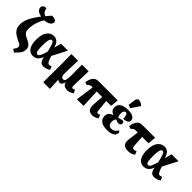

<svg xmlns="http://www.w3.org/2000/svg" viewBox="192 -2134 3664 3664"><g transform="rotate(45 2024.0 -302.5)"><path d="M330 219 271 179Q290 152 303.5 127.5Q317 103 317 81Q317 61 304.5 46.5Q292 32 255 15Q185 -16 135 -49Q85 -82 58.5 -127Q32 -172 31 -240Q30 -331 78.5 -428Q127 -525 213 -634Q135 -649 106 -681.5Q77 -714 77 -750Q77 -780 102 -800.5Q127 -821 172 -816Q176 -793 184.5 -769.5Q193 -746 211.5 -726.5Q230 -707 265 -697Q285 -721 306 -745.5Q327 -770 350 -795Q400 -795 433.5 -780Q467 -765 467 -729Q467 -689 424.5 -659.5Q382 -630 305 -625Q269 -570 246.5 -508.5Q224 -447 214.5 -391.5Q205 -336 205 -298Q205 -254 217 -226.5Q229 -199 254 -180.5Q279 -162 318 -145Q392 -113 424 -79Q456 -45 456 11Q456 50 443 81Q430 112 402 144.5Q374 177 330 219Z M625 10Q579 10 540.5 -17Q502 -44 479 -102.5Q456 -161 456 -257Q456 -403 511 -474.5Q566 -546 651 -546Q702 -546 741.5 -514Q781 -482 806 -397H809L846 -536H1034L880 -239Q899 -177 914 -144.5Q929 -112 943 -100.5Q957 -89 974 -89Q982 -89 995 -92.5Q1008 -96 1023 -105L1052 -35Q1022 -14 986.5 -2Q951 10 920 10Q887 10 864 0Q841 -10 824.5 -38.5Q808 -67 795 -122H793Q774 -66 735 -28Q696 10 625 10ZM674 -71Q705 -71 727 -117Q749 -163 773 -249Q748 -356 728 -409.5Q708 -463 679 -463Q661 -463 647.5 -445.5Q634 -428 626.5 -384.5Q619 -341 619 -264Q619 -184 625 -142.5Q631 -101 643.5 -86Q656 -71 674 -71Z M1126 224 1129 -225 1126 -536H1305L1296 -180Q1295 -134 1308 -108.5Q1321 -83 1357 -83Q1392 -83 1403 -128Q1414 -173 1414 -240L1412 -536H1592L1580 -133Q1579 -106 1588.5 -97.5Q1598 -89 1613 -89Q1624 -89 1636 -94Q1648 -99 1658 -105L1687 -35Q1660 -18 1628.5 -4Q1597 10 1552 10Q1529 10 1503 2.5Q1477 -5 1457 -24Q1437 -43 1432 -78H1431Q1424 -47 1405.5 -18.5Q1387 10 1354 10Q1333 10 1320 3Q1307 -4 1297 -19H1295L1306 224Z M1811 0 1864 -373H1840Q1812 -373 1793 -362.5Q1774 -352 1754 -325L1693 -343Q1703 -408 1721.5 -446.5Q1740 -485 1763 -504Q1786 -523 1811.5 -529.5Q1837 -536 1862 -536H2377L2361 -373H2230L2253 -128Q2256 -89 2287 -89Q2298 -89 2309.5 -93.5Q2321 -98 2333 -105L2362 -35Q2321 -8 2288.5 1Q2256 10 2231 10Q2161 10 2130 -29.5Q2099 -69 2106 -164L2121 -373H1973L1990 0Z M2628 10Q2518 10 2463.5 -32Q2409 -74 2409 -148Q2409 -200 2438.5 -232Q2468 -264 2513 -276V-281Q2474 -294 2449 -324Q2424 -354 2424 -401Q2424 -470 2482 -509.5Q2540 -549 2644 -549Q2718 -549 2758.5 -532.5Q2799 -516 2814.5 -491Q2830 -466 2830 -442Q2830 -423 2819.5 -405.5Q2809 -388 2780.5 -376Q2752 -364 2699 -362Q2699 -417 2686 -451.5Q2673 -486 2646 -486Q2623 -486 2608.5 -465Q2594 -444 2594 -400Q2594 -370 2601.5 -345Q2609 -320 2620 -308Q2640 -316 2672 -324Q2704 -332 2731 -332Q2753 -316 2753 -287Q2753 -264 2738.5 -249Q2724 -234 2696 -234Q2673 -234 2653 -242Q2633 -250 2616 -259Q2604 -250 2593.5 -228.5Q2583 -207 2583 -170Q2583 -119 2605 -93Q2627 -67 2675 -67Q2711 -67 2736.5 -81.5Q2762 -96 2777.5 -116Q2793 -136 2799 -152Q2810 -146 2819.5 -134.5Q2829 -123 2829 -104Q2829 -77 2810.5 -50.5Q2792 -24 2748 -7Q2704 10 2628 10ZM2651 -600 2584 -623 2605 -772Q2609 -804 2627 -817Q2645 -830 2669 -828.5Q2693 -827 2718 -813.5Q2743 -800 2763 -779V-767Z M2937 -325 2876 -343Q2887 -410 2906 -449Q2925 -488 2948 -506.5Q2971 -525 2996.5 -530.5Q3022 -536 3047 -536H3386L3370 -373H3199L3211 -166Q3213 -128 3222 -108.5Q3231 -89 3262 -89Q3277 -89 3289.5 -93Q3302 -97 3316 -105L3345 -35Q3326 -23 3289.5 -6.5Q3253 10 3201 10Q3107 10 3074 -33Q3041 -76 3054 -172L3080 -373H3024Q3000 -373 2979.5 -364Q2959 -355 2937 -325Z M3610 10Q3564 10 3525.5 -17Q3487 -44 3464 -102.5Q3441 -161 3441 -257Q3441 -403 3496 -474.5Q3551 -546 3636 -546Q3687 -546 3726.5 -514Q3766 -482 3791 -397H3794L3831 -536H4019L3865 -239Q3884 -177 3899 -144.5Q3914 -112 3928 -100.5Q3942 -89 3959 -89Q3967 -89 3980 -92.5Q3993 -96 4008 -105L4037 -35Q4007 -14 3971.5 -2Q3936 10 3905 10Q3872 10 3849 0Q3826 -10 3809.5 -38.5Q3793 -67 3780 -122H3778Q3759 -66 3720 -28Q3681 10 3610 10ZM3659 -71Q3690 -71 3712 -117Q3734 -163 3758 -249Q3733 -356 3713 -409.5Q3693 -463 3664 -463Q3646 -463 3632.5 -445.5Q3619 -428 3611.5 -384.5Q3604 -341 3604 -264Q3604 -184 3610 -142.5Q3616 -101 3628.5 -86Q3641 -71 3659 -71Z"/></g></svg>

Font: Noto Serif Condensed Black
Style: Regular
Weight: 900
Width: 3
Designer: Monotype Design Team
Foundry: Monotype Imaging Inc.
Version: Version 2.015; ttfautohint (v1.8.4.7-5d5b)